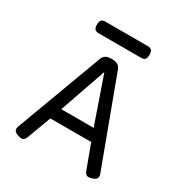

<svg xmlns="http://www.w3.org/2000/svg" viewBox="-174 -869 948 1002"><g transform="rotate(30 300.0 -368.5)"><path d="M172.4 -742.2Q155.8 -742.2 148.7 -734.1Q141.6 -726.1 141.6 -707Q141.6 -688 148.7 -679.9Q155.8 -671.9 172.4 -671.9H427.2Q443.8 -671.9 450.9 -679.9Q458 -688 458 -707Q458 -726.1 450.9 -734.1Q443.8 -742.2 427.2 -742.2ZM244.1 -558.6 51.8 -41Q45.9 -24.9 51.5 -15.1Q57.1 -5.4 76.7 1Q96.2 7.3 106.4 2.9Q116.7 -1.5 122.6 -17.6L193.4 -208.5L198.2 -222.7L297.9 -509.3H299.8L399.4 -222.2L404.3 -208.5L475.1 -17.6Q481 -1.5 491.2 2.9Q501.5 7.3 521 1Q540.5 -5.4 546.1 -15.1Q551.8 -24.9 545.9 -41L353.5 -558.6Q347.2 -575.7 334.5 -583Q321.8 -590.3 298.8 -590.3Q275.9 -590.3 263.2 -583Q250.5 -575.7 244.1 -558.6ZM163.6 -231.4V-161.1H436V-231.4Z"/></g></svg>

Font: Courier Prime Code
Style: Regular
Weight: 400
Designer: Alan Dague-Greene
Foundry: Quote-Unquote Apps
Version: Version 3.18